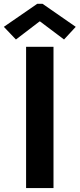

<svg xmlns="http://www.w3.org/2000/svg" viewBox="-44 -958 406 978"><path d="M88.9 -719.7H228.5V0H88.9ZM-24.4 -821.3 145.5 -938.5H172.9L341.8 -821.3L282.2 -756.8L160.2 -848.6H157.2L37.1 -756.8Z"/></svg>

Font: Reddit Sans Chocolate
Style: Bold
Weight: 700
Designer: Stephen Hutchings
Foundry: Reddit
Version: Version 1.011